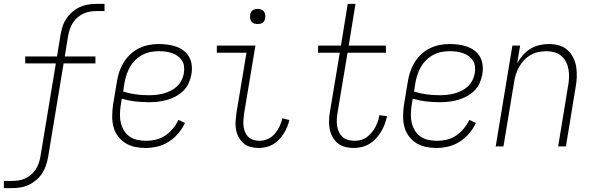

<svg xmlns="http://www.w3.org/2000/svg" viewBox="-43 -755 3063 990"><path d="M-23 215V178H18Q35 178 52 175.5Q69 173 85 166Q101 159 115.5 147Q130 135 140 120Q150 105 156 88.5Q162 72 165 55L245 -428H87V-464H251L269 -575Q273 -597 279.5 -618Q286 -639 299 -658.5Q312 -678 330 -693.5Q348 -709 368.5 -718.5Q389 -728 411 -731.5Q433 -735 454 -735H496V-698H455Q437 -698 420 -695Q403 -692 386.5 -684.5Q370 -677 355.5 -664Q341 -651 331.5 -635.5Q322 -620 316.5 -603Q311 -586 308 -569L291 -464H449V-428H285L205 55Q201 77 194 98Q187 119 174.5 138.5Q162 158 143.5 173.5Q125 189 104.5 198.5Q84 208 62 211.5Q40 215 19 215Z M707 8Q679 8 651.5 2Q624 -4 601.5 -18.5Q579 -33 563.5 -55Q548 -77 541.5 -103.5Q535 -130 535.5 -158.5Q536 -187 540 -215L560 -335Q564 -361 572.5 -386Q581 -411 595 -433.5Q609 -456 629 -475Q649 -494 673.5 -506Q698 -518 724 -523Q750 -528 775 -528Q798 -528 821 -525Q844 -522 865.5 -514.5Q887 -507 904.5 -493.5Q922 -480 932.5 -461Q943 -442 945.5 -418.5Q948 -395 944 -372Q940 -349 930 -326.5Q920 -304 902 -286.5Q884 -269 862 -257.5Q840 -246 817 -239.5Q794 -233 770.5 -230.5Q747 -228 725 -228Q689 -228 654 -232Q619 -236 585 -246L579 -209Q576 -187 575.5 -164Q575 -141 580.5 -119.5Q586 -98 597.5 -80Q609 -62 626.5 -50Q644 -38 666 -33.5Q688 -29 711 -29Q736 -29 761.5 -35Q787 -41 809 -56Q831 -71 848.5 -92Q866 -113 877 -137L911 -121Q897 -92 876 -67Q855 -42 827.5 -24.5Q800 -7 769 0.5Q738 8 707 8ZM725 -264Q743 -264 762 -266Q781 -268 800 -273Q819 -278 837 -287Q855 -296 869.5 -309.5Q884 -323 893 -341Q902 -359 905 -377Q908 -395 906 -412.5Q904 -430 895 -443.5Q886 -457 872.5 -466.5Q859 -476 843 -481.5Q827 -487 810 -489Q793 -491 775 -491Q754 -491 733 -487Q712 -483 692 -472.5Q672 -462 655.5 -446Q639 -430 628 -411Q617 -392 610 -371Q603 -350 599 -329L592 -283Q623 -273 656.5 -268.5Q690 -264 725 -264Z M1291 8Q1269 8 1248.5 2.5Q1228 -3 1213 -16Q1198 -29 1188 -47Q1178 -65 1174 -86Q1170 -107 1171.5 -128.5Q1173 -150 1176 -172L1228 -483H1075V-520H1274L1215 -166Q1213 -150 1212 -134Q1211 -118 1213 -102.5Q1215 -87 1221 -73Q1227 -59 1238 -48.5Q1249 -38 1264.5 -33.5Q1280 -29 1296 -29Q1317 -29 1338 -38.5Q1359 -48 1374 -65.5Q1389 -83 1398.5 -103.5Q1408 -124 1413 -145L1449 -136Q1445 -118 1437.5 -100Q1430 -82 1419.5 -65.5Q1409 -49 1395 -34.5Q1381 -20 1364.5 -10.5Q1348 -1 1329 3.5Q1310 8 1291 8ZM1286 -631Q1276 -631 1267.5 -634Q1259 -637 1253.5 -644Q1248 -651 1247 -660.5Q1246 -670 1247 -680Q1248 -686 1251 -692Q1254 -698 1260 -702Q1266 -706 1272.5 -707.5Q1279 -709 1285 -709Q1295 -709 1303.5 -706Q1312 -703 1317.5 -696Q1323 -689 1324.5 -679.5Q1326 -670 1324 -660Q1323 -654 1320 -648Q1317 -642 1311.5 -638Q1306 -634 1299 -632.5Q1292 -631 1286 -631Z M1781 8Q1758 8 1736.5 2.5Q1715 -3 1699 -16Q1683 -29 1672.5 -47.5Q1662 -66 1657.5 -87.5Q1653 -109 1653.5 -131.5Q1654 -154 1658 -177L1709 -483H1597V-520H1715L1750 -735H1790L1755 -520H1947V-483H1749L1697 -171Q1694 -154 1693.5 -137Q1693 -120 1695.5 -104Q1698 -88 1705 -73.5Q1712 -59 1723.5 -48.5Q1735 -38 1751.5 -33.5Q1768 -29 1785 -29Q1801 -29 1817 -33Q1833 -37 1847 -47Q1861 -57 1872.5 -70.5Q1884 -84 1892 -99Q1900 -114 1905.5 -129.5Q1911 -145 1913 -161L1953 -156Q1948 -136 1941 -116Q1934 -96 1922.5 -77Q1911 -58 1896 -41.5Q1881 -25 1862 -13.5Q1843 -2 1822 3Q1801 8 1781 8Z M2207 8Q2179 8 2151.5 2Q2124 -4 2101.5 -18.5Q2079 -33 2063.5 -55Q2048 -77 2041.5 -103.5Q2035 -130 2035.5 -158.5Q2036 -187 2040 -215L2060 -335Q2064 -361 2072.5 -386Q2081 -411 2095 -433.5Q2109 -456 2129 -475Q2149 -494 2173.5 -506Q2198 -518 2224 -523Q2250 -528 2275 -528Q2298 -528 2321 -525Q2344 -522 2365.5 -514.5Q2387 -507 2404.5 -493.5Q2422 -480 2432.5 -461Q2443 -442 2445.5 -418.5Q2448 -395 2444 -372Q2440 -349 2430 -326.5Q2420 -304 2402 -286.5Q2384 -269 2362 -257.5Q2340 -246 2317 -239.5Q2294 -233 2270.5 -230.5Q2247 -228 2225 -228Q2189 -228 2154 -232Q2119 -236 2085 -246L2079 -209Q2076 -187 2075.5 -164Q2075 -141 2080.5 -119.5Q2086 -98 2097.5 -80Q2109 -62 2126.5 -50Q2144 -38 2166 -33.5Q2188 -29 2211 -29Q2236 -29 2261.5 -35Q2287 -41 2309 -56Q2331 -71 2348.5 -92Q2366 -113 2377 -137L2411 -121Q2397 -92 2376 -67Q2355 -42 2327.5 -24.5Q2300 -7 2269 0.5Q2238 8 2207 8ZM2225 -264Q2243 -264 2262 -266Q2281 -268 2300 -273Q2319 -278 2337 -287Q2355 -296 2369.5 -309.5Q2384 -323 2393 -341Q2402 -359 2405 -377Q2408 -395 2406 -412.5Q2404 -430 2395 -443.5Q2386 -457 2372.5 -466.5Q2359 -476 2343 -481.5Q2327 -487 2310 -489Q2293 -491 2275 -491Q2254 -491 2233 -487Q2212 -483 2192 -472.5Q2172 -462 2155.5 -446Q2139 -430 2128 -411Q2117 -392 2110 -371Q2103 -350 2099 -329L2092 -283Q2123 -273 2156.5 -268.5Q2190 -264 2225 -264Z M2513 0 2599 -520H2639L2624 -430Q2637 -452 2654 -471.5Q2671 -491 2693 -504Q2715 -517 2739 -522.5Q2763 -528 2787 -528Q2814 -528 2839 -521Q2864 -514 2882.5 -497.5Q2901 -481 2912.5 -458.5Q2924 -436 2928 -410.5Q2932 -385 2931 -358Q2930 -331 2925 -305L2875 0H2835L2886 -311Q2890 -332 2891 -353.5Q2892 -375 2888.5 -396Q2885 -417 2876 -435Q2867 -453 2851.5 -466.5Q2836 -480 2816 -485.5Q2796 -491 2774 -491Q2754 -491 2734 -487Q2714 -483 2695 -472.5Q2676 -462 2660.5 -446Q2645 -430 2634.5 -411.5Q2624 -393 2617.5 -373Q2611 -353 2608 -333L2553 0Z"/></svg>

Font: Iosevka Extralight
Style: Italic
Weight: 200
Italic angle: -9°
Monospace: yes
Designer: Belleve Invis
Foundry: Belleve Invis
Version: Version 32.5.0; ttfautohint (v1.8.4)